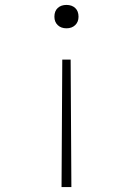

<svg xmlns="http://www.w3.org/2000/svg" viewBox="-20 -550 540 780"><path d="M233 -308H267L270 210H230ZM250 -530Q272 -530 285.5 -517.5Q299 -505 299 -482Q299 -461 285.5 -448Q272 -435 250 -435Q228 -435 214.5 -448Q201 -461 201 -482Q201 -505 214.5 -517.5Q228 -530 250 -530Z"/></svg>

Font: M PLUS 1 Code ExtraLight
Style: Regular
Weight: 250
Designer: Coji Morishita
Foundry: UNDERFOREST DESIGN
Version: Version 1.002